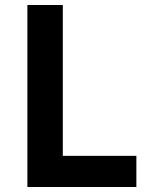

<svg xmlns="http://www.w3.org/2000/svg" viewBox="-20 -750 593 770"><path d="M526.9 0H89.8V-730H231.9V-125H526.9Z"/></svg>

Font: Sora SemiBold
Style: Regular
Weight: 600
Designer: Jonathan Barnbrook, Julián Moncada
Foundry: Barnbrook Fonts
Version: Version 2.000